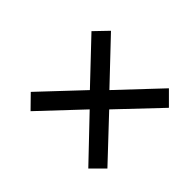

<svg xmlns="http://www.w3.org/2000/svg" viewBox="-101 -694 682 682"><g transform="rotate(45 239.5 -353.5)"><path d="M404 -556 259 -402 114 -555 66 -505 210 -353 66 -200 114 -151 258 -304 403 -152 451 -200 307 -353 453 -507Z"/></g></svg>

Font: Noto Sans Display SemiCondensed
Style: Italic
Weight: 400
Width: 4
Italic angle: -12°
Designer: Monotype Design Team
Foundry: Monotype Imaging Inc.
Version: Version 1.900